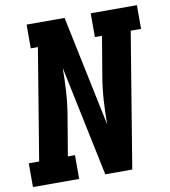

<svg xmlns="http://www.w3.org/2000/svg" viewBox="-83 -806 776 876"><g transform="rotate(-10 304.5 -367.5)"><path d="M-1 0V-110H47L132 -625H99V-735H275L382 -223Q382 -277 385.5 -332Q389 -387 398 -441L429 -625H396V-735H610V-625H562L459 0H334L227 -512Q227 -458 223.5 -403Q220 -348 211 -294L180 -110H213V0Z"/></g></svg>

Font: Iosevka Etoile XBdObl
Style: Regular
Weight: 800
Italic angle: -9°
Designer: Belleve Invis
Foundry: Belleve Invis
Version: Version 15.5.2; ttfautohint (v1.8.4)